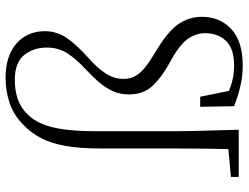

<svg xmlns="http://www.w3.org/2000/svg" viewBox="-118 -732 865 668"><g transform="rotate(-90 314.0 -398.5)"><path d="M32 0V-27L151 -38H161V0ZM128 0Q131 -113 131 -226V-481Q131 -552 139.5 -601Q148 -650 166 -685.5Q184 -721 212 -748Q247 -783 289 -797Q331 -811 377 -811Q428 -811 464 -794Q500 -777 519.5 -746Q539 -715 539 -674Q539 -631 513.5 -595.5Q488 -560 445 -522Q410 -491 391.5 -462Q373 -433 373 -401Q373 -378 382.5 -360.5Q392 -343 411.5 -327Q431 -311 461 -293Q535 -250 562 -212Q589 -174 589 -129Q589 -65 546 -25.5Q503 14 420 14Q383 14 348.5 6Q314 -2 278 -16L276 -134H311L335 -15L302 -47Q332 -32 360 -24Q388 -16 420 -16Q478 -16 505 -44Q532 -72 532 -117Q532 -149 511.5 -178Q491 -207 428 -241Q380 -267 349.5 -299Q319 -331 319 -382Q319 -412 330 -437Q341 -462 360.5 -485Q380 -508 404 -530Q442 -565 462 -596Q482 -627 482 -667Q482 -714 456 -746.5Q430 -779 369 -779Q332 -779 302 -768.5Q272 -758 248 -733Q229 -713 216.5 -684Q204 -655 197.5 -609.5Q191 -564 191 -493V-226Q191 -170 193 -113Q195 -56 196 0Z"/></g></svg>

Font: Noto Serif JP ExtraLight ExtraLight
Style: Regular
Weight: 250
Version: Version 2.003-H1;hotconv 1.1.1;makeotfexe 2.6.0